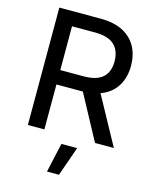

<svg xmlns="http://www.w3.org/2000/svg" viewBox="-139 -818 920 1149"><g transform="rotate(15 321.5 -243.5)"><path d="M185 0V-638.8H328.8C403.1 -638.8 448.2 -615.4 469.5 -574.2C480.1 -553.6 485.4 -529.1 485.4 -501.1C485.4 -445.3 465.2 -404.8 419.7 -383.5C396.7 -372.9 366.8 -367.5 329.9 -367.5H140.3V-278.4H337.7C449.9 -278.4 523.4 -317.8 560 -384.9C578.1 -418.3 587.4 -457 587.4 -501.1C587.4 -589.1 551.5 -659.8 477.6 -698.5C440.3 -717.7 393.8 -727.3 337.4 -727.3H82.7V0ZM322.1 -327.8 498.6 0H615.4L436.1 -327.8ZM339.5 239.7 403.4 57.5H305.8L265.3 239.7Z"/></g></svg>

Font: Inter 465
Style: Regular
Weight: 400
Designer: Rasmus Andersson
Foundry: rsms
Version: Version 3.019;Glyphs 3.1.2 (3151)